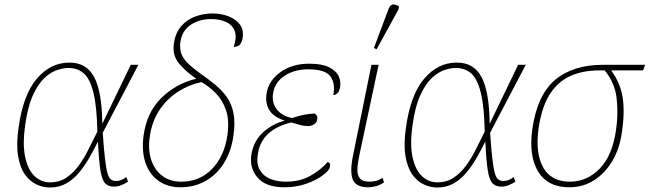

<svg xmlns="http://www.w3.org/2000/svg" viewBox="-20 -825 2896 856"><path d="M203 11Q172 11 142 -3Q112 -17 90.5 -48Q69 -79 60.5 -130.5Q52 -182 63 -257Q83 -402 144 -474Q205 -546 290 -546Q365 -546 399.5 -482Q434 -418 436 -277H438L563 -536H597L438 -233Q443 -161 448 -118Q453 -75 459 -53.5Q465 -32 474.5 -25Q484 -18 497 -18Q522 -18 543 -36L551 -15Q539 -7 522 0Q505 7 488 7Q464 7 449.5 -7Q435 -21 428 -63.5Q421 -106 417 -191H415Q398 -156 377.5 -120.5Q357 -85 332 -55Q307 -25 275 -7Q243 11 203 11ZM203 -12Q245 -12 276 -33Q307 -54 331.5 -87.5Q356 -121 375.5 -161Q395 -201 414 -238Q412 -348 397 -410Q382 -472 354.5 -497Q327 -522 284 -522Q265 -522 237 -513.5Q209 -505 180.5 -479.5Q152 -454 128 -403Q104 -352 92 -266Q80 -180 92.5 -123.5Q105 -67 134.5 -39.5Q164 -12 203 -12Z M785 10Q727 10 686.5 -19Q646 -48 628.5 -99.5Q611 -151 620 -220Q634 -324 699 -388Q764 -452 855 -474Q808 -506 778 -542Q748 -578 755 -630Q762 -679 788 -708.5Q814 -738 851 -751.5Q888 -765 927 -765Q966 -765 998.5 -752.5Q1031 -740 1049 -716.5Q1067 -693 1062 -658Q1060 -640 1051 -628Q1042 -616 1022 -616Q1037 -662 1025.5 -689Q1014 -716 986 -728Q958 -740 921 -740Q869 -740 830.5 -714.5Q792 -689 784 -637Q781 -610 787.5 -588.5Q794 -567 815 -545.5Q836 -524 875 -496Q911 -471 941 -446Q971 -421 992 -391Q1013 -361 1021 -320Q1029 -279 1021 -222Q1011 -150 978.5 -98Q946 -46 896 -18Q846 10 785 10ZM788 -15Q871 -15 926 -72.5Q981 -130 994 -224Q1003 -289 987.5 -334Q972 -379 942.5 -409Q913 -439 878 -459Q824 -448 775 -417Q726 -386 692 -336Q658 -286 648 -217Q639 -159 654 -113Q669 -67 703.5 -41Q738 -15 788 -15Z M1249 10Q1165 10 1128 -33.5Q1091 -77 1101 -138Q1112 -199 1154 -236Q1196 -273 1248 -287V-288Q1202 -302 1181.5 -333Q1161 -364 1169 -412Q1179 -467 1231 -504Q1283 -541 1359 -541Q1415 -541 1446.5 -525.5Q1478 -510 1489.5 -486Q1501 -462 1496 -435Q1492 -415 1483 -408Q1474 -401 1466 -401Q1476 -453 1453 -484.5Q1430 -516 1354 -516Q1293 -516 1249.5 -487.5Q1206 -459 1198 -412Q1190 -368 1214.5 -337Q1239 -306 1283 -299Q1313 -309 1336 -313.5Q1359 -318 1383 -319Q1390 -314 1393 -308Q1396 -302 1394 -291Q1392 -278 1379.5 -270.5Q1367 -263 1355 -263Q1333 -263 1319.5 -267.5Q1306 -272 1279 -279Q1246 -272 1214 -255.5Q1182 -239 1159.5 -211Q1137 -183 1130 -141Q1122 -96 1138 -68Q1154 -40 1185 -27.5Q1216 -15 1254 -15Q1318 -15 1364.5 -41.5Q1411 -68 1441 -103Q1446 -102 1449.5 -97.5Q1453 -93 1451 -82Q1449 -66 1420 -44Q1391 -22 1346 -6Q1301 10 1249 10Z M1622 10Q1565 10 1552 -26.5Q1539 -63 1555 -137L1636 -536H1668L1583 -137Q1575 -101 1573.5 -73.5Q1572 -46 1584 -30.5Q1596 -15 1627 -15Q1641 -15 1655.5 -18.5Q1670 -22 1686 -32L1692 -12Q1673 1 1654.5 5.5Q1636 10 1622 10ZM1659 -605 1647 -611 1713 -787Q1720 -805 1733.5 -805Q1747 -805 1759 -796L1757 -784Z M1930 11Q1899 11 1869 -3Q1839 -17 1817.5 -48Q1796 -79 1787.5 -130.5Q1779 -182 1790 -257Q1810 -402 1871 -474Q1932 -546 2017 -546Q2092 -546 2126.5 -482Q2161 -418 2163 -277H2165L2290 -536H2324L2165 -233Q2170 -161 2175 -118Q2180 -75 2186 -53.5Q2192 -32 2201.5 -25Q2211 -18 2224 -18Q2249 -18 2270 -36L2278 -15Q2266 -7 2249 0Q2232 7 2215 7Q2191 7 2176.5 -7Q2162 -21 2155 -63.5Q2148 -106 2144 -191H2142Q2125 -156 2104.5 -120.5Q2084 -85 2059 -55Q2034 -25 2002 -7Q1970 11 1930 11ZM1930 -12Q1972 -12 2003 -33Q2034 -54 2058.5 -87.5Q2083 -121 2102.5 -161Q2122 -201 2141 -238Q2139 -348 2124 -410Q2109 -472 2081.5 -497Q2054 -522 2011 -522Q1992 -522 1964 -513.5Q1936 -505 1907.5 -479.5Q1879 -454 1855 -403Q1831 -352 1819 -266Q1807 -180 1819.5 -123.5Q1832 -67 1861.5 -39.5Q1891 -12 1930 -12Z M2519 10Q2422 10 2379.5 -59.5Q2337 -129 2353 -248Q2375 -402 2455 -469Q2535 -536 2667 -536H2856L2847 -511H2705Q2746 -455 2756 -390.5Q2766 -326 2753 -238Q2743 -163 2710 -107.5Q2677 -52 2628 -21Q2579 10 2519 10ZM2521 -15Q2597 -15 2654 -73.5Q2711 -132 2727 -249Q2737 -320 2729 -388Q2721 -456 2676 -511H2650Q2578 -511 2522.5 -486Q2467 -461 2431 -404.5Q2395 -348 2381 -252Q2366 -143 2401.5 -79Q2437 -15 2521 -15Z"/></svg>

Font: Noto Serif Thin
Style: Italic
Weight: 100
Italic angle: -12°
Designer: Monotype Design Team
Foundry: Monotype Imaging Inc.
Version: Version 2.014; ttfautohint (v1.8.4.7-5d5b)